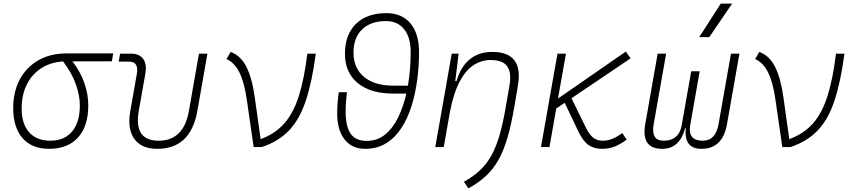

<svg xmlns="http://www.w3.org/2000/svg" viewBox="-20 -815 4728 1064"><path d="M251.5 9.8Q157.2 9.8 105.2 -49.3Q53.2 -108.4 53.2 -215.8Q53.2 -307.1 89.8 -375.2Q126.5 -443.4 192.9 -481.2Q259.3 -519 348.1 -519H607.4L599.6 -475.1H381.8Q426.3 -416 447.8 -354Q469.2 -292 469.2 -230.5Q469.2 -115.7 412.4 -53Q355.5 9.8 251.5 9.8ZM329.6 -474.6Q260.3 -470.2 208.5 -436.8Q156.7 -403.3 128.4 -346.2Q100.1 -289.1 100.1 -213.9Q100.1 -128.4 141.6 -81.8Q183.1 -35.2 258.8 -35.2Q336.9 -35.2 379.6 -86.4Q422.4 -137.7 422.4 -230.5Q422.4 -285.6 399.9 -348.9Q377.4 -412.1 329.6 -474.6Z M851.1 9.8Q763.2 9.8 723.9 -45.9Q684.6 -101.6 702.1 -200.2L738.3 -405.3Q750 -473.6 695.3 -473.6H637.7L645.5 -517.6H706.1Q752.9 -517.6 773.9 -488Q794.9 -458.5 785.2 -405.3L749 -200.2Q720.2 -35.2 858.9 -35.2Q998 -35.2 1026.9 -200.2L1082.5 -517.6H1129.4L1073.7 -200.2Q1036.6 9.8 851.1 9.8Z M1385.7 0 1347.7 -262.2Q1334 -358.4 1306.9 -413.3Q1279.8 -468.3 1234.9 -487.8L1258.3 -527.3Q1314 -506.3 1345.2 -445.3Q1376.5 -384.3 1391.6 -276.9L1424.3 -43.9Q1504.9 -73.7 1555.7 -131.3Q1606.4 -189 1636.2 -283.4Q1666 -377.9 1683.1 -517.6H1730Q1709 -359.4 1674.3 -255.9Q1639.6 -152.3 1581.3 -91.6Q1522.9 -30.8 1430.7 0Z M2003.4 9.8Q1930.7 9.8 1889.6 -42Q1848.6 -93.8 1848.6 -186.5Q1848.6 -242.2 1857.4 -304.2H1902.8Q1895.5 -248.5 1895.5 -196.3Q1895.5 -112.3 1923.8 -73.2Q1952.1 -34.2 2011.2 -34.2Q2071.3 -34.2 2114.7 -69.8Q2158.2 -105.5 2186.8 -165Q2215.3 -224.6 2231.9 -296.4H2159.7Q2033.2 -296.4 1962.4 -354.7Q1891.6 -413.1 1891.6 -516.6Q1891.6 -623 1952.4 -682.6Q2013.2 -742.2 2121.6 -742.2Q2207 -742.2 2254.6 -685.3Q2302.2 -628.4 2302.2 -526.4Q2302.2 -450.2 2292.2 -373.5Q2282.2 -296.9 2260.7 -228Q2239.3 -159.2 2204.3 -105.5Q2169.4 -51.8 2119.6 -21Q2069.8 9.8 2003.4 9.8ZM2240.7 -340.3Q2248.5 -386.7 2252.2 -434.1Q2255.9 -481.4 2255.9 -526.4Q2255.9 -607.4 2219.7 -652.8Q2183.6 -698.2 2118.7 -698.2Q2034.2 -698.2 1986.6 -652.1Q1939 -606 1939 -523.4Q1939 -437.5 1997.3 -388.9Q2055.7 -340.3 2159.7 -340.3Z M2392.1 0 2483.4 -517.6H2521.5L2502.9 -365.7H2510.3Q2531.7 -442.9 2581.8 -485.1Q2631.8 -527.3 2708.5 -527.3Q2882.3 -527.3 2850.1 -340.3L2831.1 -228Q2814 -127 2793 -54.4Q2772 18.1 2742.9 70.1Q2713.9 122.1 2673.1 159.9Q2632.3 197.8 2575.7 229L2550.8 192.4Q2602.5 163.6 2639.6 128.9Q2676.8 94.2 2703.1 46.6Q2729.5 -1 2748.8 -67.6Q2768.1 -134.3 2783.7 -227.1L2803.7 -344.2Q2815.4 -413.1 2790.5 -447.8Q2765.6 -482.4 2698.7 -482.4Q2649.4 -482.4 2606.2 -455.3Q2563 -428.2 2529.1 -366.2Q2495.1 -304.2 2474.1 -198.7L2439 0Z M2978 0 3069.3 -517.6H3116.2L3072.3 -269L3448.2 -529.3L3474.6 -491.7L3147 -270.5L3227.5 -106.4Q3247.6 -65.9 3269.3 -50.5Q3291 -35.2 3319.3 -35.2Q3347.2 -35.2 3372.3 -45.2Q3397.5 -55.2 3428.7 -77.6L3452.6 -41Q3416 -14.2 3384.5 -2.2Q3353 9.8 3314.9 9.8Q3272.5 9.8 3241.9 -11Q3211.4 -31.7 3184.6 -87.4L3109.4 -245.1L3062.5 -213.9L3024.9 0Z M3867.2 9.8Q3769 9.8 3780.3 -104.5H3776.9Q3746.6 9.8 3649.4 9.8Q3531.7 9.8 3555.7 -127L3624.5 -517.6H3671.4L3602.5 -127Q3586.4 -35.2 3657.2 -35.2Q3737.8 -35.2 3755.9 -111.3L3810.5 -419.9H3857.4L3804.2 -117.2Q3792.5 -35.2 3875 -35.2Q3945.8 -35.2 3961.9 -127L4030.8 -517.6H4077.6L4008.8 -127Q3984.9 9.8 3867.2 9.8ZM3855 -609.4 3974.1 -794.9H4037.1L3910.6 -609.4Z M4315.4 0 4277.3 -262.2Q4263.7 -358.4 4236.6 -413.3Q4209.5 -468.3 4164.6 -487.8L4188 -527.3Q4243.7 -506.3 4274.9 -445.3Q4306.2 -384.3 4321.3 -276.9L4354 -43.9Q4434.6 -73.7 4485.4 -131.3Q4536.1 -189 4565.9 -283.4Q4595.7 -377.9 4612.8 -517.6H4659.7Q4638.7 -359.4 4604 -255.9Q4569.3 -152.3 4511 -91.6Q4452.6 -30.8 4360.4 0Z"/></svg>

Font: Cascadia Mono ExtraLight
Style: Italic
Weight: 200
Italic angle: -10°
Monospace: yes
Designer: Aaron Bell
Foundry: Saja Typeworks
Version: Version 2404.023; ttfautohint (v1.8.4)